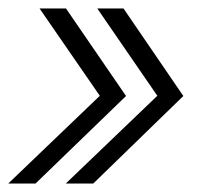

<svg xmlns="http://www.w3.org/2000/svg" viewBox="-38 -474 480 454"><path d="M-18.5 -40 198 -247.5 55.5 -454H118L260 -247L46 -40ZM117.5 -40 334 -247.5 192 -454H254L395.5 -247L182.5 -40Z"/></svg>

Font: Anybody Light
Style: Italic
Weight: 300
Italic angle: -10°
Designer: Tyler Finck
Foundry: Etcetera Type Company
Version: Version 1.010; ttfautohint (v1.8.3) -l 8 -r 50 -G 200 -x 14 